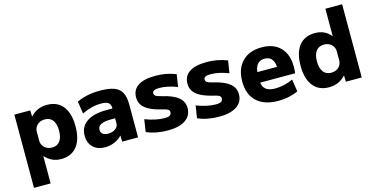

<svg xmlns="http://www.w3.org/2000/svg" viewBox="-87 -1185 3623 1849"><g transform="rotate(-15 1724.0 -260.0)"><path d="M388 -530Q491 -530 546.5 -460Q602 -390 602 -260Q602 -130 546.5 -60Q491 10 388 10Q341 10 302.5 -7.5Q264 -25 230 -61H228V210H62V-520H220L222 -459H224Q258 -496 298.5 -513Q339 -530 388 -530ZM333 -400Q302 -400 278.5 -387.5Q255 -375 241.5 -353.5Q228 -332 228 -303V-217Q228 -189 241.5 -167Q255 -145 278.5 -132.5Q302 -120 333 -120Q384 -120 411 -156.5Q438 -193 438 -260Q438 -328 411 -364Q384 -400 333 -400Z M826 10Q751 10 707 -33Q663 -76 663 -149Q663 -237 732.5 -285Q802 -333 929 -333H990Q990 -374 968.5 -390.5Q947 -407 894 -407Q846 -407 798.5 -395Q751 -383 704 -359L685 -483Q738 -507 793.5 -518.5Q849 -530 917 -530Q1005 -530 1057.5 -510.5Q1110 -491 1133 -446.5Q1156 -402 1156 -329V0H998L996 -60H994Q966 -28 920.5 -9Q875 10 826 10ZM889 -109Q918 -109 941 -119Q964 -129 977 -146.5Q990 -164 990 -186V-235H954Q884 -235 850 -218.5Q816 -202 816 -166Q816 -139 835 -124Q854 -109 889 -109Z M1453 10Q1395 10 1339.5 -0.5Q1284 -11 1240 -31L1259 -154Q1310 -134 1359.5 -123.5Q1409 -113 1451 -113Q1488 -113 1504 -123Q1520 -133 1520 -154Q1520 -166 1514 -174Q1508 -182 1492.5 -188Q1477 -194 1447 -201Q1373 -219 1327 -243Q1281 -267 1259 -299.5Q1237 -332 1237 -376Q1237 -452 1296 -491Q1355 -530 1469 -530Q1522 -530 1572 -521Q1622 -512 1673 -492L1654 -369Q1605 -388 1560 -397.5Q1515 -407 1475 -407Q1440 -407 1423.5 -398.5Q1407 -390 1407 -371Q1407 -360 1414 -351.5Q1421 -343 1437 -337Q1453 -331 1480 -324Q1534 -312 1574 -295Q1614 -278 1639.5 -257Q1665 -236 1677.5 -209Q1690 -182 1690 -150Q1690 -74 1627.5 -32Q1565 10 1453 10Z M1965 10Q1907 10 1851.5 -0.5Q1796 -11 1752 -31L1771 -154Q1822 -134 1871.5 -123.5Q1921 -113 1963 -113Q2000 -113 2016 -123Q2032 -133 2032 -154Q2032 -166 2026 -174Q2020 -182 2004.5 -188Q1989 -194 1959 -201Q1885 -219 1839 -243Q1793 -267 1771 -299.5Q1749 -332 1749 -376Q1749 -452 1808 -491Q1867 -530 1981 -530Q2034 -530 2084 -521Q2134 -512 2185 -492L2166 -369Q2117 -388 2072 -397.5Q2027 -407 1987 -407Q1952 -407 1935.5 -398.5Q1919 -390 1919 -371Q1919 -360 1926 -351.5Q1933 -343 1949 -337Q1965 -331 1992 -324Q2046 -312 2086 -295Q2126 -278 2151.5 -257Q2177 -236 2189.5 -209Q2202 -182 2202 -150Q2202 -74 2139.5 -32Q2077 10 1965 10Z M2554 10Q2415 10 2339.5 -60Q2264 -130 2264 -260Q2264 -386 2334.5 -458Q2405 -530 2528 -530Q2648 -530 2714.5 -461.5Q2781 -393 2781 -270Q2781 -253 2780 -233Q2779 -213 2777 -205H2357V-310H2647L2626 -278Q2626 -350 2602 -383.5Q2578 -417 2528 -417Q2478 -417 2452.5 -382.5Q2427 -348 2427 -277V-227Q2427 -169 2458.5 -141Q2490 -113 2556 -113Q2601 -113 2649 -124.5Q2697 -136 2733 -154L2752 -32Q2715 -13 2663 -1.5Q2611 10 2554 10Z M3059 10Q2957 10 2901.5 -60Q2846 -130 2846 -260Q2846 -390 2901.5 -460Q2957 -530 3059 -530Q3108 -530 3146 -513Q3184 -496 3217 -459H3219V-730H3386V0H3228L3226 -61H3224Q3190 -25 3149.5 -7.5Q3109 10 3059 10ZM3115 -120Q3146 -120 3169.5 -132.5Q3193 -145 3206 -167Q3219 -189 3219 -217V-303Q3219 -332 3206 -353.5Q3193 -375 3169.5 -387.5Q3146 -400 3115 -400Q3064 -400 3036.5 -364Q3009 -328 3009 -260Q3009 -193 3036.5 -156.5Q3064 -120 3115 -120Z"/></g></svg>

Font: M PLUS 2 Thin ExtraBold
Style: Regular
Weight: 800
Version: Version 1.001